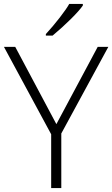

<svg xmlns="http://www.w3.org/2000/svg" viewBox="-20 -951 568 971"><path d="M0 -713.9H57.1L265.1 -323.2L474.1 -713.9H527.8L290 -275.9V0H238.8V-272ZM211.9 -771V-778.8Q247.6 -817.4 282.5 -862.5Q317.4 -907.7 330.1 -931.2H398.9V-922.9Q381.3 -897.5 339.1 -855.5Q296.9 -813.5 246.1 -771Z"/></svg>

Font: Open Sans Light
Style: Regular
Weight: 300
Foundry: Ascender Corporation
Version: Version 1.10